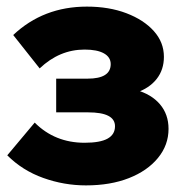

<svg xmlns="http://www.w3.org/2000/svg" viewBox="-20 -546 558 581"><path d="M240 15Q174 15 111 -7.5Q48 -30 2 -76L85 -175Q146 -114 236 -114Q283 -114 305.5 -126.5Q328 -139 328 -164Q328 -206 247 -206H150V-308H245Q280 -308 297.5 -319Q315 -330 315 -352Q315 -373 294.5 -384.5Q274 -396 236 -396Q160 -396 100 -339L20 -440Q111 -526 243 -526Q310 -526 362.5 -506Q415 -486 445.5 -452Q476 -418 476 -374Q476 -335 454 -307Q432 -279 391 -265V-274Q438 -261 464 -230.5Q490 -200 490 -156Q490 -107 458 -68Q426 -29 370 -7Q314 15 240 15Z"/></svg>

Font: Wix Madefor Display ExtraBold
Style: Regular
Weight: 800
Designer: Dalton Maag Ltd
Foundry: Dalton Maag Ltd
Version: Version 3.100